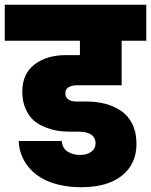

<svg xmlns="http://www.w3.org/2000/svg" viewBox="-34 -760 631 802"><path d="M-14.2 -589.8V-740.2H577.1V-589.8H474.1V-403.8H288.1Q266.6 -403.8 252.7 -395.8Q238.8 -387.7 238.8 -370.1Q238.8 -353 251.5 -344.5Q264.2 -335.9 284.2 -335.9H328.1Q369.1 -335.9 404.8 -326.7Q440.4 -317.4 470.7 -297.6Q501 -277.8 518.6 -242.4Q536.1 -207 536.1 -159.2Q536.1 -75.2 475.6 -26.6Q415 22 305.2 22Q232.9 22 175.8 0.7Q118.7 -20.5 83 -64.9Q47.4 -109.4 43.9 -170.9H224.1Q226.1 -141.6 247.8 -127.2Q269.5 -112.8 299.8 -112.8Q329.1 -112.8 347.2 -126Q365.2 -139.2 365.2 -161.1Q365.2 -185.1 347.2 -197.5Q329.1 -210 294.9 -210H261.2Q235.8 -210 211.9 -213.1Q188 -216.3 158.9 -227.1Q129.9 -237.8 108.9 -255.1Q87.9 -272.5 73.5 -304Q59.1 -335.4 59.1 -377Q59.1 -451.7 110.1 -490.7Q161.1 -529.8 242.2 -529.8H299.8V-589.8Z"/></svg>

Font: Poppins ExtraBold
Style: Regular
Weight: 800
Designer: Ninad Kale (Devanagari), Jonny Pinhorn (Latin)
Foundry: Indian Type Foundry
Version: Version 3.200;PS 1.000;hotconv 16.6.54;makeotf.lib2.5.65590